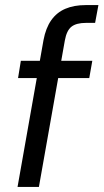

<svg xmlns="http://www.w3.org/2000/svg" viewBox="-20 -735 407 755"><path d="M49 0 151 -577Q160 -625 181.5 -655.5Q203 -686 237 -700.5Q271 -715 317 -715H367L354 -645H318Q280 -645 261 -630Q242 -615 235 -576L133 0ZM51 -428 62 -496H343L331 -428Z"/></svg>

Font: DM Sans 28pt
Style: Italic
Weight: 400
Italic angle: -10°
Version: Version 4.004;gftools[0.9.30]